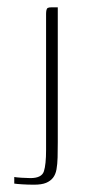

<svg xmlns="http://www.w3.org/2000/svg" viewBox="-20 -419 244 525"><path d="M19 65Q24 66 38.5 67Q53 68 63 68Q94 68 100 49.5Q106 31 106 -9Q106 -102 106 -195Q106 -288 106 -381Q106 -387 107 -391.5Q108 -396 111 -397.5Q114 -399 122 -399Q125 -399 129.5 -399Q134 -399 138 -399Q138 -363 138 -326.5Q138 -290 138 -253Q138 -216 138 -178Q138 -140 138 -103Q138 -66 138 -30Q138 -7 137.5 11.5Q137 30 134.5 44Q132 58 125 67Q118 76 106 81Q94 86 73 86Q56 86 40.5 85Q25 84 19 83Q19 78 19 73.5Q19 69 19 65Z"/></svg>

Font: Genos Thin ExtraLight
Style: Regular
Weight: 250
Version: Version 1.010